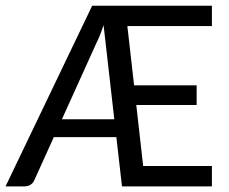

<svg xmlns="http://www.w3.org/2000/svg" viewBox="-30 -662 813 682"><path d="M297.4 -641.6H722.7V-569.3H422.4L446.3 -358.9H668.5V-289.1H454.1L478.5 -72.3H722.7V0H403.3L383.3 -174.8H161.1L91.3 -20.5Q86.9 -11.2 78.1 -5.6Q69.3 0 57.1 0H-10.3ZM189.9 -238.3H376L337.9 -572.8Q332 -554.7 325.9 -539.3Q319.8 -523.9 313 -510.3Z"/></svg>

Font: Carlito
Style: Regular
Weight: 400
Designer: Lukasz Dziedzic
Foundry: tyPoland Lukasz Dziedzic
Version: Version 1.104